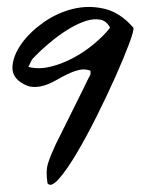

<svg xmlns="http://www.w3.org/2000/svg" viewBox="-20 -532 421 546"><path d="M115.2 -10.7Q109.4 -44.9 116.7 -67.9Q124 -90.8 138.7 -122.1Q144.5 -132.8 158.2 -161.1Q171.9 -189.5 188 -221.2Q204.1 -252.9 217.8 -281.2Q231.4 -309.6 237.3 -320.3V-331.1Q220.7 -336.9 204.6 -333Q188.5 -329.1 172.4 -321.3Q156.2 -313.5 140.1 -304.2Q124 -294.9 107.9 -289.6Q91.8 -284.2 74.7 -284.7Q57.6 -285.2 39.1 -297.9Q12.7 -315.4 15.6 -345.7Q18.6 -376 41.5 -408.2Q64.5 -440.4 103 -467.8Q141.6 -495.1 186 -506.3Q230.5 -517.6 275.9 -507.3Q321.3 -497.1 359.4 -453.1Q361.3 -445.3 346.7 -406.2Q332 -367.2 308.1 -313.5Q284.2 -259.8 254.9 -201.2Q225.6 -142.6 197.8 -95.7Q169.9 -48.8 147.5 -23.4Q125 2 115.2 -10.7ZM72.3 -364.3Q70.3 -362.3 66.4 -353.5Q62.5 -344.7 60.5 -341.8Q89.8 -334 123.5 -342.3Q157.2 -350.6 189 -367.7Q220.7 -384.8 248 -407.7Q275.4 -430.7 293 -453.1Q283.2 -472.7 265.1 -476.1Q247.1 -479.5 225.1 -472.7Q203.1 -465.8 179.2 -451.7Q155.3 -437.5 134.3 -420.9Q113.3 -404.3 96.7 -388.7Q80.1 -373 72.3 -364.3Z"/></svg>

Font: Nothing You Could Do
Style: Regular
Weight: 400
Version: Version 1.005